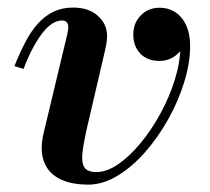

<svg xmlns="http://www.w3.org/2000/svg" viewBox="-20 -490 569 520"><path d="M219 10Q171 10 140.2 -6.2Q109.5 -22.5 98.5 -54Q87.5 -85.5 98.5 -131L162.5 -398.5Q163.5 -403 164.2 -408Q165 -413 165 -416.5Q165 -424.5 161 -429.5Q157 -434.5 148 -434.5Q134 -434.5 120.2 -425.2Q106.5 -416 93.5 -398.8Q80.5 -381.5 67.8 -357.5Q55 -333.5 44 -303.5L19 -311Q33.5 -347 48.8 -376.2Q64 -405.5 82.8 -426.2Q101.5 -447 124.8 -458.2Q148 -469.5 178 -469.5Q220.5 -469.5 245.2 -447Q270 -424.5 270 -392.5Q270 -381.5 268 -370.8Q266 -360 264 -351.5L216.5 -147.5Q206 -102 203.2 -75Q200.5 -48 209 -36Q217.5 -24 241.5 -24Q269.5 -24 300.5 -45.5Q331.5 -67 361.2 -103Q391 -139 415.2 -183.8Q439.5 -228.5 454 -275.8Q468.5 -323 468.5 -365.5Q468.5 -391 460.5 -407.8Q452.5 -424.5 439.5 -433.2Q426.5 -442 412 -442V-468Q432 -468 448.2 -458.5Q464.5 -449 473.8 -432.2Q483 -415.5 483 -394.5Q483 -365 462 -345Q441 -325 412 -325Q379 -325 360 -344.8Q341 -364.5 341 -397Q341 -427 361 -448Q381 -469 412 -469Q437 -469 455.8 -456.2Q474.5 -443.5 484.8 -420.2Q495 -397 495 -365.5Q495 -320 479.2 -268.5Q463.5 -217 436 -167.8Q408.5 -118.5 373.2 -78.2Q338 -38 298.2 -14Q258.5 10 219 10Z"/></svg>

Font: Bodoni Moda 9pt SemiBold
Style: Italic
Weight: 600
Italic angle: -13°
Designer: Owen Earl
Foundry: indestructible type
Version: Version 2.004